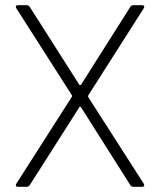

<svg xmlns="http://www.w3.org/2000/svg" viewBox="-20 -720 617 740"><path d="M43 -12 257 -347Q259 -350 257 -353L43 -688Q41 -691 41 -694Q41 -700 49 -700H83Q89 -700 95 -693L286 -393Q286 -392 289 -392Q291 -392 292 -393L482 -693Q486 -700 494 -700H528Q534 -700 535.5 -696.5Q537 -693 534 -688L320 -352Q319 -349 320 -346L534 -12L536 -6Q536 0 528 0H494Q486 0 482 -7L292 -307Q290 -309 289 -309Q286 -309 286 -307L95 -7Q89 0 83 0H49Q43 0 41.5 -3.5Q40 -7 43 -12Z"/></svg>

Font: Barlow GEO Light
Style: Regular
Weight: 300
Designer: Jeremy Tribby
Foundry: Tribby Type
Version: Version 1.408